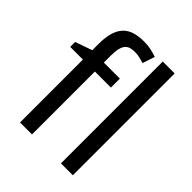

<svg xmlns="http://www.w3.org/2000/svg" viewBox="-213 -889 1013 1013"><g transform="rotate(45 294.0 -382.5)"><path d="M317.9 -469.2H198.2V0H108.9V-469.2H14.2V-505.9L108.9 -539.1V-585.9Q108.9 -638.2 119.9 -672.6Q130.9 -707 151.6 -727.5Q172.4 -748 202.6 -756.6Q232.9 -765.1 271 -765.1Q299.8 -765.1 324 -759.5Q348.1 -753.9 367.2 -747.1L344.2 -678.2Q329.1 -683.6 311.3 -687.7Q293.5 -691.9 273.9 -691.9Q254.4 -691.9 240.2 -687.3Q226.1 -682.6 216.8 -670.9Q207.5 -659.2 202.9 -638.9Q198.2 -618.7 198.2 -586.9V-536.1H317.9ZM502.9 0H414.1V-759.8H502.9Z"/></g></svg>

Font: WenQuanYi Micro Hei
Style: Regular
Weight: 400
Foundry: Ascender Corporation
Version: Version 0.2.0-beta